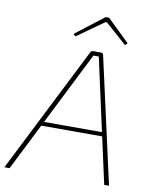

<svg xmlns="http://www.w3.org/2000/svg" viewBox="-117 -950 811 1021"><g transform="rotate(10 288.5 -440.0)"><path d="M378 -690Q383 -690 386.5 -687.5Q390 -685 391 -680L543 0H517L382 -613Q379 -627 376.5 -640Q374 -653 370 -667H341Q334 -653 327.5 -639Q321 -625 313 -611L6 0H-22L322 -682Q324 -687 327.5 -688.5Q331 -690 335 -690ZM474 -274 471 -252H121L124 -274ZM388 -880 509 -763 497 -751 382 -853H373L228 -750L218 -763L370 -880Z"/></g></svg>

Font: Exo 2 Thin
Style: Italic
Weight: 250
Italic angle: -8°
Designer: Natanael Gama
Foundry: Natanael Gama
Version: Version 2.010